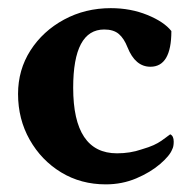

<svg xmlns="http://www.w3.org/2000/svg" viewBox="-20 -457 481 483"><path d="M246.1 6.8Q183.6 6.8 133.8 -23.4Q84 -53.7 54.7 -105.5Q25.4 -157.2 25.4 -220.7Q25.4 -281.2 56.6 -330.1Q87.9 -378.9 141.1 -407.7Q194.3 -436.5 258.8 -436.5Q308.6 -436.5 350.6 -419.4Q392.6 -402.3 411.1 -378.9Q411.1 -289.1 358.4 -289.1Q320.3 -289.1 300.8 -337.9Q292 -360.4 278.8 -371.6Q265.6 -382.8 242.2 -382.8Q164.1 -382.8 164.1 -236.3Q164.1 -71.3 274.4 -71.3Q307.6 -71.3 335.9 -81.1Q355.5 -86.9 366.2 -91.8Q377 -96.7 386.2 -103Q395.5 -109.4 408.2 -119.1Q417 -115.2 417 -100.6Q417 -87.9 413.1 -81.1Q407.2 -65.4 382.8 -44.4Q358.4 -23.4 322.8 -8.3Q287.1 6.8 246.1 6.8Z"/></svg>

Font: Crimson Text Bold
Style: Bold
Weight: 700
Designer: Sebastian Kosch
Foundry: Sebastian Kosch
Version: Version 1.10 July 1, 2025